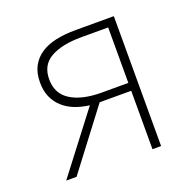

<svg xmlns="http://www.w3.org/2000/svg" viewBox="-99 -629 740 732"><g transform="rotate(-20 270.5 -263.5)"><path d="M400 -494H291Q213 -494 167 -468.5Q121 -443 121 -385Q121 -326 167 -297.5Q213 -269 291 -269H400ZM435 -527V0H400V-237H272L92 0H50L233 -239Q201 -243 174 -253.5Q147 -264 127 -282Q107 -300 95.5 -325.5Q84 -351 84 -385Q84 -424 98.5 -451Q113 -478 139 -495Q165 -512 200.5 -519.5Q236 -527 279 -527Z"/></g></svg>

Font: SpoqaHanSansJP-Thin
Style: Regular
Weight: 250
Designer: [Source Han Sans]
Ryoko NISHIZUKA  (kana & ideographs); Paul D. Hunt (Latin, Greek & Cyrillic); Wenlong ZHANG  (bopomofo
Foundry: Spoqa (http://bi.spoqa.com)
Version: Version 1.002.20150607